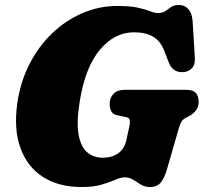

<svg xmlns="http://www.w3.org/2000/svg" viewBox="-20 -738 820 773"><path d="M452.5 -714Q505 -714 535.8 -707Q566.5 -700 584.5 -692.8Q602.5 -685.5 616.5 -685.5Q635 -685.5 646.2 -693.8Q657.5 -702 669.2 -710Q681 -718 700.5 -718Q723.5 -718 738.5 -701.2Q753.5 -684.5 755.5 -652L764.5 -505Q766 -477.5 753 -463.8Q740 -450 721 -448Q676 -443 659 -487.5L642.5 -530.5Q627 -572 597 -590Q567 -608 519.5 -608Q441 -608 381.8 -537.2Q322.5 -466.5 300.5 -327Q287.5 -244.5 296.5 -195.5Q305.5 -146.5 331.2 -124.8Q357 -103 394.5 -103Q430.5 -103 455.8 -120.8Q481 -138.5 488.5 -173L500.5 -227.5Q504 -242.5 502.5 -253.2Q501 -264 489.5 -266L450 -274.5Q434.5 -278 428 -290.5Q421.5 -303 421.5 -318.5Q421.5 -344.5 437.2 -360.5Q453 -376.5 483 -376.5H727.5Q759.5 -376.5 769.8 -362.2Q780 -348 780 -327.5Q780 -306.5 768.5 -292.8Q757 -279 743 -271.5L727 -263Q716 -257 710.8 -248.5Q705.5 -240 700.5 -223.5L653 -59Q641.5 -19 626.2 -2Q611 15 584.5 15Q563 15 547.2 5.2Q531.5 -4.5 516.5 -14.2Q501.5 -24 482 -24Q466 -24 444 -14.2Q422 -4.5 389.5 5.2Q357 15 308.5 15Q216.5 15 153.2 -25.5Q90 -66 62.5 -141.5Q35 -217 49.5 -321.5Q61.5 -406.5 97.8 -478.2Q134 -550 188.8 -602.8Q243.5 -655.5 311 -684.8Q378.5 -714 452.5 -714Z"/></svg>

Font: Fraunces 9pt S100 Black
Style: Italic
Weight: 900
Italic angle: -16°
Version: Version 1.000; ttfautohint (v1.8.3)